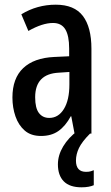

<svg xmlns="http://www.w3.org/2000/svg" viewBox="-20 -570 472 819"><path d="M218 -550Q297 -550 333.5 -502Q370 -454 370 -362V0H298L284 -74H282Q259 -32 229 -11Q199 10 155 10Q112 10 85.5 -13Q59 -36 46 -73.5Q33 -111 33 -154Q33 -236 79 -279.5Q125 -323 211 -327L275 -330V-363Q275 -418 258.5 -445Q242 -472 206 -472Q161 -472 101 -438L71 -509Q138 -550 218 -550ZM231 -260Q130 -255 130 -155Q130 -109 146 -88Q162 -67 190 -67Q229 -67 252.5 -105Q276 -143 276 -210V-263ZM304 115Q304 163 347 163Q360 163 367.5 160.5Q375 158 380 156V220Q371 224 358 226.5Q345 229 328 229Q277 229 252 203.5Q227 178 227 131Q227 92 249.5 54.5Q272 17 311 -12L364 0Q330 34 317 61Q304 88 304 115Z"/></svg>

Font: Noto Sans Sinhala ExtraCondensed Medium
Style: Regular
Weight: 500
Width: 2
Designer: Jelle Bosma - Monotype Design Team
Foundry: Monotype Imaging Inc.
Version: Version 2.006; ttfautohint (v1.8.4.7-5d5b)